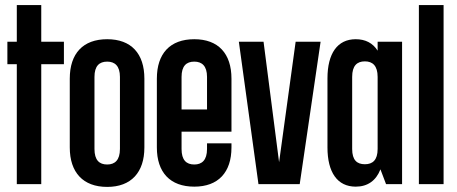

<svg xmlns="http://www.w3.org/2000/svg" viewBox="-20 -723 1794 754"><path d="M46 -703V-559H9V-471H46V0H142V-471H231V-559H142V-703Z M401 -569C306 -569 254 -513 254 -414V-144C254 -46 306 11 401 11C495 11 547 -46 547 -144V-414C547 -513 495 -569 401 -569ZM451 -138C451 -94 431 -77 401 -77C370 -77 351 -94 351 -138V-421C351 -464 370 -481 401 -481C431 -481 451 -464 451 -421Z M889 -206V-414C889 -513 837 -569 743 -569C648 -569 596 -513 596 -414V-144C596 -46 648 10 743 10C837 10 889 -46 889 -144V-160H793V-138C793 -94 773 -77 743 -77C712 -77 693 -94 693 -138V-206ZM693 -293V-421C693 -464 712 -481 743 -481C773 -481 793 -464 793 -421V-293Z M918 -559 995 0H1157L1239 -559H1141L1076 -86L1015 -559Z M1377 -569C1305 -569 1266 -513 1266 -415V-144C1266 -46 1305 10 1377 10C1424 10 1457 -14 1474 -58L1496 0H1559V-559H1463V-524C1444 -554 1415 -569 1377 -569ZM1413 -482C1443 -482 1463 -465 1463 -421V-138C1463 -94 1443 -78 1413 -78C1382 -78 1363 -94 1363 -138V-421C1363 -465 1382 -482 1413 -482Z M1625 -703V0H1722V-703Z"/></svg>

Font: Modon Arabic
Style: Bold
Weight: 700
Designer: Ahmedzaza
Foundry: Ahmedzaza
Version: Version 2.010